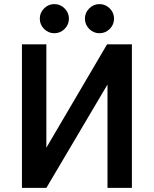

<svg xmlns="http://www.w3.org/2000/svg" viewBox="-20 -916 750 936"><path d="M87 -700H206V-196L502 -700H623V0H504V-504L206 0H87ZM245 -754Q216 -754 195 -775Q174 -796 174 -825Q174 -854 195 -875Q216 -896 245 -896Q274 -896 295 -875Q316 -854 316 -825Q316 -796 295 -775Q274 -754 245 -754ZM465 -754Q436 -754 415 -775Q394 -796 394 -825Q394 -854 415 -875Q436 -896 465 -896Q494 -896 515 -875Q536 -854 536 -825Q536 -796 515 -775Q494 -754 465 -754Z"/></svg>

Font: Golos UI Medium
Style: Regular
Weight: 500
Designer: A.Korolkova, Vitaly Kuzmin
Foundry: ParaType Ltd
Version: Version 2.000